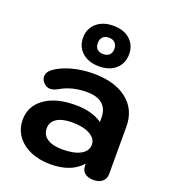

<svg xmlns="http://www.w3.org/2000/svg" viewBox="-140 -867 867 979"><g transform="rotate(20 293.0 -377.0)"><path d="M36 -156Q36 -230 97.5 -274Q159 -318 264 -318Q355 -318 410 -279V-303Q410 -350 381 -375Q352 -400 297 -400Q215 -400 156 -365Q131 -351 113 -351Q91 -351 74 -371Q63 -385 63 -400Q63 -425 89 -444Q125 -470 180 -485Q235 -500 296 -500Q412 -500 478.5 -447.5Q545 -395 545 -303V-46Q545 -20 527.5 -5Q510 10 480 10Q449 10 432 -4Q415 -18 415 -44V-55Q358 10 246 10Q184 10 136.5 -11Q89 -32 62.5 -69.5Q36 -107 36 -156ZM411 -156Q411 -189 375 -209Q339 -229 279 -229Q225 -229 195.5 -210Q166 -191 166 -156Q166 -121 195 -101.5Q224 -82 277 -82Q340 -82 375.5 -101.5Q411 -121 411 -156ZM182 -654Q182 -703 216.5 -733.5Q251 -764 308 -764Q365 -764 398.5 -733.5Q432 -703 432 -654Q432 -605 398.5 -574.5Q365 -544 308 -544Q251 -544 216.5 -574.5Q182 -605 182 -654ZM352 -654Q352 -675 340 -687Q328 -699 307 -699Q286 -699 274 -687Q262 -675 262 -654Q262 -633 274 -621.5Q286 -610 307 -610Q328 -610 340 -621.5Q352 -633 352 -654Z"/></g></svg>

Font: Kodchasan
Style: Bold
Weight: 700
Designer: Katatrad Aksorn Co.,Ltd.
Foundry: Cadson Demak Co.,Ltd.
Version: Version 1.000; ttfautohint (v1.6)